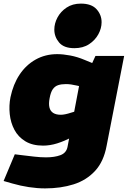

<svg xmlns="http://www.w3.org/2000/svg" viewBox="-26 -835 708 1064"><path d="M224 209Q181 209 134.5 202Q88 195 43 182L-6 168L56 20L96 25Q130 29 164 33Q198 37 229 37Q276 37 308.5 25Q341 13 348 -20L418 -389L457 -425L503 -525H662L565 -28Q549 60 501 112Q453 164 382 186.5Q311 209 224 209ZM213 -28Q154 -28 114.5 -52Q75 -76 54 -115.5Q33 -155 28 -202.5Q23 -250 32 -296Q47 -368 82.5 -421.5Q118 -475 171.5 -505Q225 -535 291 -535Q323 -535 363 -527.5Q403 -520 443 -503L499 -480L439 -352L399 -361Q382 -365 367.5 -367Q353 -369 339 -369Q314 -369 296 -363Q278 -357 266.5 -340.5Q255 -324 249 -291Q243 -260 248 -239.5Q253 -219 269 -209Q285 -199 311 -199Q322 -199 336.5 -202Q351 -205 366 -210L386 -216L421 -103L372 -75Q331 -53 291 -40.5Q251 -28 213 -28ZM386 -568Q328 -568 301.5 -599.5Q275 -631 275 -671Q275 -705 292.5 -738Q310 -771 343 -793Q376 -815 422 -815Q481 -815 509 -784Q537 -753 537 -712Q537 -678 519 -645Q501 -612 467.5 -590Q434 -568 386 -568Z"/></svg>

Font: REM Black
Style: Italic
Weight: 900
Italic angle: -11°
Designer: Octavio Pardo
Foundry: Ashler Design
Version: Version 1.005;gftools[0.9.28]